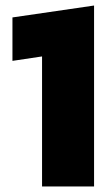

<svg xmlns="http://www.w3.org/2000/svg" viewBox="-20 -674 405 694"><path d="M132 -470 25 -454V-611L320 -654V0H132Z"/></svg>

Font: Kanit Bold
Style: Regular
Weight: 700
Designer: Katatrad Team
Foundry: CadsonDemak
Version: Version 1.000